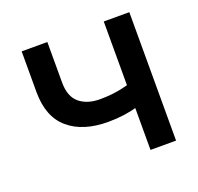

<svg xmlns="http://www.w3.org/2000/svg" viewBox="-98 -628 757 734"><g transform="rotate(-20 280.5 -261.0)"><path d="M280.3 -155.8Q178.2 -155.8 119.6 -205.8Q61 -255.9 61 -356.9V-522.5H165.5V-357.9Q165.5 -300.3 197 -274.2Q228.5 -248 280.3 -248Q328.6 -248 369.6 -257.1Q410.6 -266.1 453.6 -281.2V-189Q428.7 -179.7 401.4 -171.9Q374 -164.1 344 -159.9Q314 -155.8 280.3 -155.8ZM395 0V-522.5H499V0Z"/></g></svg>

Font: Inter 28pt Medium
Style: Regular
Weight: 500
Designer: Rasmus Andersson
Foundry: rsms
Version: Version 4.001;git-66647c0bb